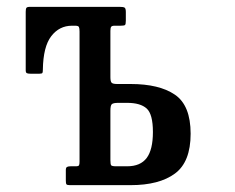

<svg xmlns="http://www.w3.org/2000/svg" viewBox="-20 -540 684 560"><path d="M183.5 0Q175.5 0 173.8 -2.5Q172 -5 172 -13V-44Q172 -51.5 175.8 -53.2Q179.5 -55 186 -55H201Q209 -55 210.5 -58Q212 -61 212 -68.5V-448Q212 -457.5 210.2 -461.2Q208.5 -465 199 -465H190Q153 -465 129.5 -434.5Q106 -404 105 -337Q105 -330 103.8 -327.5Q102.5 -325 95 -325H69Q62 -325 58.5 -326.5Q55 -328 55 -335V-505.5Q55 -514 57 -517Q59 -520 67 -520H329Q339 -520 343 -518Q347 -516 347 -505V-479.5Q347 -469 344.5 -467Q342 -465 331.5 -465H314.5Q306.5 -465 304.2 -461.8Q302 -458.5 302 -450V-315Q302 -302.5 305.5 -298.8Q309 -295 322 -295H361Q444.5 -295 490.2 -263.8Q536 -232.5 536 -150Q536 -67.5 490.2 -33.8Q444.5 0 361 0ZM351 -55Q389.5 -55 407.8 -79.2Q426 -103.5 426 -155Q426 -207 407.8 -223.5Q389.5 -240 351 -240H325Q310.5 -240 306.2 -236.2Q302 -232.5 302 -217V-73Q302 -61 304.2 -58Q306.5 -55 318.5 -55Z"/></svg>

Font: Besley* Condensed
Style: Regular
Weight: 400
Width: 3
Designer: Owen Earl
Foundry: indestructible type*
Version: Version 3.000; ttfautohint (v1.8.3)